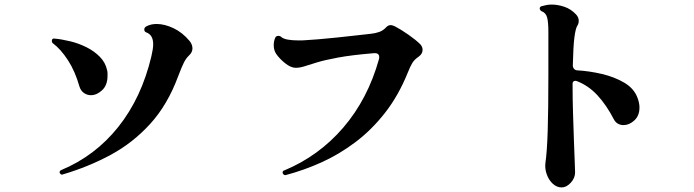

<svg xmlns="http://www.w3.org/2000/svg" viewBox="-20 -786 3040 841"><path d="M255 -22Q254 -22 253.5 -21.5Q253 -21 252 -21Q246 -21 242 -28Q242 -29 241.5 -29.5Q241 -30 241 -31Q241 -38 248 -41Q397 -103 498.5 -230.5Q600 -358 643 -539Q651 -573 651 -592Q651 -633 621 -644Q612 -647 612 -657Q612 -665 620 -670Q640 -681 666 -681Q701 -681 740 -662.5Q779 -644 810 -607Q823 -591 823 -574Q823 -557 808 -543Q795 -531 785.5 -512Q776 -493 760 -451Q714 -327 638 -243.5Q562 -160 464.5 -107.5Q367 -55 255 -22ZM328 -407Q309 -474 277.5 -522.5Q246 -571 211 -597Q207 -600 207 -606Q207 -619 219 -617Q251 -614 288 -605Q325 -596 359 -579Q393 -562 417.5 -537Q442 -512 449 -479Q451 -472 451 -466Q451 -460 451 -454Q451 -413 427.5 -391Q404 -369 378 -369Q362 -369 348 -378.5Q334 -388 328 -407Z M1231 -19H1229Q1223 -19 1219 -26Q1218 -27 1218 -30Q1218 -38 1224 -39Q1376 -102 1483.5 -227Q1591 -352 1640 -527Q1641 -530 1641 -536Q1641 -555 1617 -553Q1521 -545 1461.5 -534Q1402 -523 1368 -512.5Q1334 -502 1313.5 -495.5Q1293 -489 1275 -489Q1254 -489 1229 -509Q1204 -529 1189 -551Q1179 -567 1179 -588Q1179 -606 1185 -619Q1188 -629 1200 -629Q1207 -629 1212 -624Q1221 -616 1240.5 -612.5Q1260 -609 1286 -609Q1294 -609 1302.5 -609Q1311 -609 1319 -610Q1339 -611 1375.5 -614Q1412 -617 1454.5 -621.5Q1497 -626 1537 -630.5Q1577 -635 1604 -638Q1624 -640 1641 -646Q1658 -652 1671 -666Q1680 -676 1691 -676Q1696 -676 1701.5 -674Q1707 -672 1711 -670Q1736 -657 1769 -634Q1802 -611 1821 -592Q1831 -581 1831 -568Q1831 -550 1814 -538Q1795 -525 1786 -510Q1777 -495 1767 -470Q1726 -368 1667 -292.5Q1608 -217 1537 -163.5Q1466 -110 1388.5 -75Q1311 -40 1231 -19Z M2440 35Q2419 35 2401.5 19Q2384 3 2375 -22Q2366 -47 2369 -72Q2376 -119 2379 -211.5Q2382 -304 2382 -463V-647Q2382 -689 2376.5 -709.5Q2371 -730 2352 -737Q2346 -740 2344 -748Q2344 -757 2353 -759Q2363 -762 2374 -764Q2385 -766 2396 -766Q2423 -766 2451.5 -756.5Q2480 -747 2502 -724Q2515 -711 2515 -695Q2515 -682 2508 -672Q2501 -660 2496 -622Q2491 -584 2489 -498Q2489 -491 2494 -485Q2499 -479 2507 -478Q2561 -475 2616.5 -462Q2672 -449 2715 -423.5Q2758 -398 2773 -356Q2777 -345 2779 -335Q2781 -325 2781 -315Q2781 -279 2758.5 -258.5Q2736 -238 2711 -238Q2698 -238 2687 -244Q2676 -250 2669 -263Q2637 -325 2597.5 -368Q2558 -411 2506 -431Q2504 -432 2501 -432Q2488 -432 2488 -419Q2488 -354 2490 -289Q2492 -224 2494 -168Q2496 -112 2497.5 -75.5Q2499 -39 2499 -31Q2499 -6 2480 14.5Q2461 35 2440 35Z"/></svg>

Font: Zen Antique Soft
Style: Regular
Weight: 400
Designer: Yoshimichi Ohira
Foundry: Positype
Version: Version 1.001